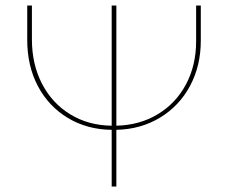

<svg xmlns="http://www.w3.org/2000/svg" viewBox="-20 -678 828 698"><path d="M710 -658V-530Q710 -439 671 -366Q632 -293 562 -250.5Q492 -208 403 -206V0H386V-206Q297 -207 227 -249Q157 -291 118 -364.5Q79 -438 79 -533V-658H96V-535Q96 -444 133 -373Q170 -302 236 -262Q302 -222 386 -221V-658H403V-221Q488 -223 554 -263Q620 -303 656.5 -372Q693 -441 693 -528V-658Z"/></svg>

Font: Ysabeau Infant Thin
Style: Regular
Weight: 200
Designer: Christian Thalmann (Catharsis Fonts)
Version: Version 0.003